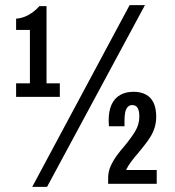

<svg xmlns="http://www.w3.org/2000/svg" viewBox="-20 -719 683 751"><path d="M106 12 487 -699H547L164 12ZM403 0V-22Q403 -47 412.5 -68.5Q422 -90 436.5 -110Q451 -130 467 -148Q492 -178 508.5 -205Q525 -232 525 -263Q525 -285 518.5 -296.5Q512 -308 497 -308Q486 -308 479 -300Q472 -292 469.5 -278.5Q467 -265 467 -249V-225H406Q406 -230 405.5 -236.5Q405 -243 405 -247Q405 -285 416.5 -310Q428 -335 450 -347.5Q472 -360 502 -360Q530 -360 550 -349.5Q570 -339 580.5 -317.5Q591 -296 591 -262Q591 -240 585 -220.5Q579 -201 568.5 -184Q558 -167 545.5 -151.5Q533 -136 521 -121Q507 -105 494 -88Q481 -71 473 -54H593V0ZM43 -340V-393H97V-602H43V-646Q59 -647 75 -653Q91 -659 106.5 -670Q122 -681 134 -695H162V-393H214V-340Z"/></svg>

Font: Archivo ExtraCondensed SemiBold
Style: Regular
Weight: 600
Width: 2
Designer: Hector Gatti
Foundry: Omnibus-Type
Version: Version 2.001